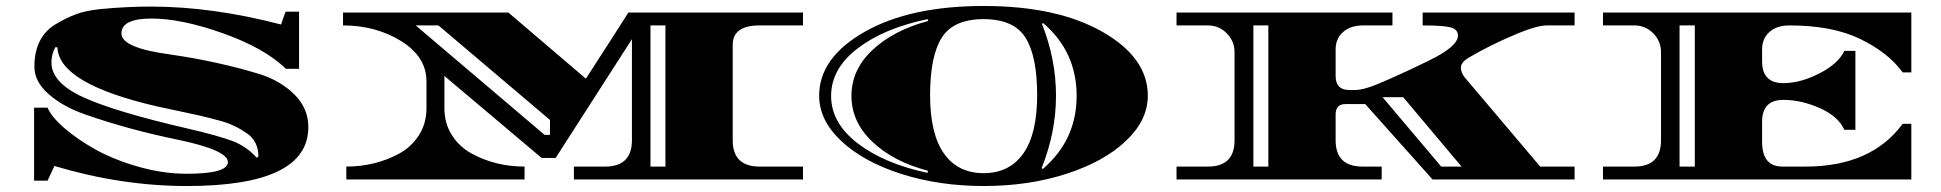

<svg xmlns="http://www.w3.org/2000/svg" viewBox="-20 -600 6491 642"><path d="M320 -570Q404 -578 485 -578Q690 -578 920 -518Q921 -523 935 -561H980V-370H936Q865 -439 726 -488.5Q587 -538 486.5 -538Q386 -538 386 -488Q386 -440 548 -418Q708 -395 849 -352Q918 -330 964.5 -284Q1011 -238 1011 -175Q1011 22 605 22Q386 22 162 -45L139 4H94V-240H139Q152 -209 196 -171Q240 -133 301.5 -99Q363 -65 444.5 -42Q526 -19 604 -19Q742 -19 742 -58Q742 -98 574 -133Q408 -167 263 -218Q191 -243 143 -285Q95 -327 95 -376.5Q95 -426 112.5 -461.5Q130 -497 164.5 -518Q199 -539 233 -552Q267 -565 320 -570ZM152 -391Q152 -324 257 -275.5Q362 -227 604 -171Q712 -146 758.5 -128Q805 -110 839 -72Q839 -74 841.5 -75Q844 -76 844 -77Q844 -127 806 -154Q764 -183 720 -195Q676 -207 650 -213Q624 -219 578.5 -228.5Q533 -238 506 -244Q176 -320 172 -442H165Q152 -419 152 -391Z M2155 -515V-43H2205V-515ZM1939 -337Q2048 -505 2081 -558H2665V-515H2520Q2430 -515 2430 -450V-131Q2430 -43 2520 -43H2665V0H1899V-43H2003Q2093 -43 2093 -131V-469L1838 -72H1791L1466 -346V-238Q1466 -187 1491.5 -147.5Q1517 -108 1558 -86Q1638 -43 1734 -43V0H1138V-43Q1234 -43 1314 -86Q1355 -108 1380.5 -147.5Q1406 -187 1406 -238V-328Q1406 -410 1321.5 -462.5Q1237 -515 1127 -515V-558H1680ZM1819 -149V-199Q1487 -480 1446 -515H1370Q1437 -458 1801 -149Z M3818 -280Q3818 -198 3744.5 -128.5Q3671 -59 3545 -18.5Q3419 22 3269.5 22Q3120 22 2993.5 -18.5Q2867 -59 2793 -128.5Q2719 -198 2719 -280Q2719 -407 2871 -493.5Q3023 -580 3269 -580Q3515 -580 3666.5 -493.5Q3818 -407 3818 -280ZM3409 -474Q3370 -536 3269 -536Q3168 -536 3129 -474Q3090 -412 3090 -282Q3090 -152 3136.5 -86.5Q3183 -21 3269 -21Q3355 -21 3401.5 -86.5Q3448 -152 3448 -282Q3448 -412 3409 -474ZM3084 -530 3082 -536Q2936 -506 2847.5 -438Q2759 -370 2759 -279.5Q2759 -189 2847.5 -121Q2936 -53 3081 -22L3083 -29Q2968 -59 2897.5 -125.5Q2827 -192 2827 -279.5Q2827 -367 2897.5 -433Q2968 -499 3084 -530ZM3464 -520Q3511 -402 3511 -280Q3511 -158 3463 -38L3467 -35Q3580 -132 3580 -279.5Q3580 -427 3468 -523Z M4221 -43V-515H4171V-43ZM4867 -43 4672 -275H4603L4799 -43ZM4600 0H3914V-43H4019Q4108 -43 4108 -131V-426Q4108 -462 4082 -488.5Q4056 -515 4019 -515H3914V-558H4636V-515H4538Q4496 -515 4471 -493Q4446 -471 4446 -435V-346Q4446 -299 4492 -299H4510Q4539 -299 4585.5 -318.5Q4632 -338 4653 -348Q4692 -365 4755 -396Q4855 -444 4855 -481Q4855 -502 4830 -508.5Q4805 -515 4737 -515V-558H5245V-515H5152Q5121 -515 5057 -489Q4965 -451 4889 -406Q4865 -391 4865 -374Q4865 -357 4877 -342L5130 -43H5245V0H4770L4545 -252H4479Q4446 -252 4446 -217V-131Q4446 -43 4536 -43H4600Z M5964 -515Q5921 -515 5896.5 -493Q5872 -471 5872 -435V-395Q5872 -322 5943 -322Q6000 -322 6063.5 -354.5Q6127 -387 6147 -430H6184V-166H6147Q6127 -211 6065 -238.5Q6003 -266 5943 -266Q5872 -266 5872 -193V-126Q5872 -43 5940 -43H6017Q6237 -43 6342 -186H6371V0H5340V-43H5445Q5534 -43 5534 -131V-426Q5534 -462 5508 -488.5Q5482 -515 5445 -515H5340V-558H6371V-358H6342Q6294 -424 6200.5 -469.5Q6107 -515 5964 -515ZM5596 -43H5647V-515H5596Z"/></svg>

Font: Diplomata SC
Style: Regular
Weight: 400
Width: 7
Designer: Eduardo Rodriguez Tunni
Foundry: Eduardo Rodriguez Tunni
Version: Version 1.001